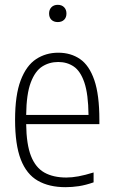

<svg xmlns="http://www.w3.org/2000/svg" viewBox="-20 -767 468 796"><path d="M251.5 9Q183.5 9 136.8 -17.8Q90 -44.5 66.2 -105.8Q42.5 -167 42.5 -270.5Q42.5 -373 65.8 -434Q89 -495 129.5 -521.8Q170 -548.5 221.5 -548.5Q273.5 -548.5 311.8 -522.2Q350 -496 371 -435Q392 -374 392 -270V-252.5H88.5Q89.5 -168.5 108.5 -120.2Q127.5 -72 164.2 -51.5Q201 -31 255 -31Q278.5 -31 305.5 -36Q332.5 -41 368 -52V-11Q335 0.5 306.8 4.8Q278.5 9 251.5 9ZM221.5 -510Q184.5 -510 155 -491.2Q125.5 -472.5 107.5 -424.8Q89.5 -377 88.5 -290.5H347Q346 -377 329.8 -424.8Q313.5 -472.5 285.8 -491.2Q258 -510 221.5 -510ZM219.5 -675.5Q203 -675.5 193.2 -685Q183.5 -694.5 183.5 -711Q183.5 -727 193.2 -737Q203 -747 219.5 -747Q236 -747 245.8 -737Q255.5 -727 255.5 -711Q255.5 -694.5 245.8 -685Q236 -675.5 219.5 -675.5Z"/></svg>

Font: Encode Sans Cnd XLt
Style: Regular
Weight: 200
Width: 3
Designer: Multiple Designers
Foundry: Impallari Type
Version: Version 3.002; ttfautohint (v1.8.3) -l 8 -r 50 -G 200 -x 14 